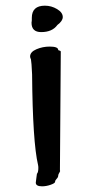

<svg xmlns="http://www.w3.org/2000/svg" viewBox="-20 -655 327 676"><path d="M86 -456Q86 -472 108 -481.5Q130 -491 155 -491Q185 -491 185 -479Q185 -478 189.5 -477Q194 -476 194 -473L191 -55Q193 -53 189 -47Q185 -41 185 -37Q185 -31 179.5 -25.5Q174 -20 174 -15Q174 -10 158.5 -4.5Q143 1 128 1Q106 1 106 -12Q106 -15 108 -28Q110 -41 110 -43Q115 -48 115 -64Q115 -70 114 -74Q95 -155 93 -393Q91 -437 89 -446Q86 -452 86 -456ZM91 -575Q91 -576 91.5 -579Q92 -582 92 -584V-592Q92 -635 138 -635Q161 -635 181 -623Q201 -611 201 -595Q201 -581 182 -567Q164 -542 125 -542Q91 -542 91 -575Z"/></svg>

Font: NaniFont Regular
Style: Regular
Weight: 400
Designer: Nanigashitei
Version: Version 1.036